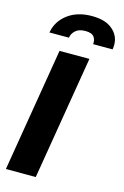

<svg xmlns="http://www.w3.org/2000/svg" viewBox="-142 -1029 707 1091"><g transform="rotate(15 211.0 -483.0)"><path d="M130.3 -727.3H306.1L185.4 0H9.6ZM47.9 -813.6Q59.3 -880.7 115.8 -923.7Q172.2 -966.3 257.8 -966.3Q300.8 -966.3 332.4 -956.1Q364 -946 386.7 -923.7Q430.8 -880.7 419.4 -813.6H304.7Q307.9 -838.1 295.1 -856.2Q282 -874.6 243.6 -874.6Q205.3 -874.6 185.4 -855.8Q165.1 -837 162.6 -813.6Z"/></g></svg>

Font: Inter P Extra Bold
Style: Italic
Weight: 800
Italic angle: 9.39999°
Designer: Rasmus Andersson
Foundry: rsms
Version: Version 3.018;git-588b23468